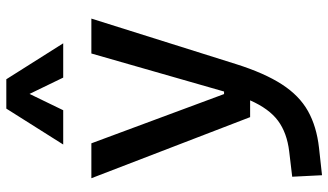

<svg xmlns="http://www.w3.org/2000/svg" viewBox="-242 -594 1069 626"><g transform="rotate(-90 293.0 -280.5)"><path d="M224.6 0 25.4 -517.6H139.2L299.8 -85H308.1L432.1 -517.6H545.9L397.5 -45.9Q368.2 46.9 331.5 103.5Q294.9 160.2 244.6 188.5Q194.3 216.8 124.5 224.6L35.2 234.4L30.3 137.2L112.8 127.4Q173.3 120.1 212.6 91.1Q252 62 279.3 0ZM135.3 -609.4 252.4 -794.9H348.1L465.3 -609.4H353.5L300.3 -719.2L247.1 -609.4Z"/></g></svg>

Font: Caskaydia Cove Medium
Style: Regular
Weight: 500
Monospace: yes
Designer: Aaron Bell
Foundry: Saja Typeworks
Version: Version 4.300; ttfautohint (v1.8.3)